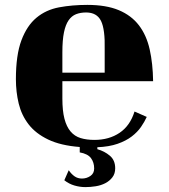

<svg xmlns="http://www.w3.org/2000/svg" viewBox="-20 -533 691 785"><path d="M378 77Q407 85 429 103.5Q451 122 451 155Q451 177 439.5 192Q428 207 410.5 216Q393 225 371.5 228.5Q350 232 329 232Q307 232 284.5 225.5Q262 219 243 204L261 163Q272 179 285 188Q298 197 315 197Q334 197 349.5 186.5Q365 176 365 156Q365 131 352 113.5Q339 96 306 90V68Q228 62 177 37.5Q126 13 97 -24.5Q68 -62 56.5 -109.5Q45 -157 45 -209Q45 -308 67.5 -368Q90 -428 129 -460.5Q168 -493 221.5 -503Q275 -513 337 -513Q414 -513 465.5 -491.5Q517 -470 548 -429.5Q579 -389 592 -331Q605 -273 606 -201H235V-130Q235 -80 243.5 -47.5Q252 -15 268.5 4.5Q285 24 309.5 31.5Q334 39 366 39Q426 39 469 10Q512 -19 530 -77L580 -55Q571 -35 556.5 -14Q542 7 518.5 25Q495 43 460.5 55Q426 67 378 69ZM332 -482Q309 -482 291 -475Q273 -468 260.5 -450Q248 -432 241.5 -400.5Q235 -369 235 -319V-236H408V-331Q410 -413 393 -447.5Q376 -482 332 -482Z"/></svg>

Font: Cafe24 ClassicType
Style: Regular
Weight: 400
Designer: Cafe24 thkim, hmlim, mnelim & 4IR
Foundry: Cafe24
Version: Version 1.000